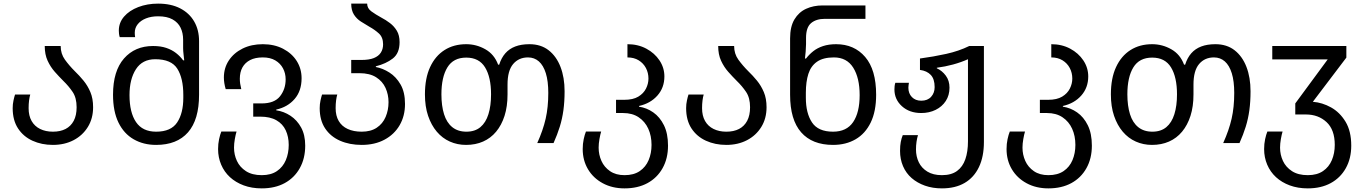

<svg xmlns="http://www.w3.org/2000/svg" viewBox="-20 -790 7530 1060"><path d="M272 10Q210 10 159.5 -13Q109 -36 79.5 -81Q50 -126 50 -193Q50 -215 54.5 -235.5Q59 -256 63 -268H147Q143 -255 140.5 -235.5Q138 -216 138 -193Q138 -151 154.5 -122Q171 -93 201.5 -78Q232 -63 272 -63Q313 -63 342 -78Q371 -93 387 -123Q403 -153 403 -198Q403 -250 381 -282.5Q359 -315 330 -343Q306 -367 282.5 -393.5Q259 -420 243 -454.5Q227 -489 227 -536H315Q315 -493 338.5 -460.5Q362 -428 393 -397Q418 -373 441 -345Q464 -317 479 -281.5Q494 -246 494 -198Q494 -136 465 -89Q436 -42 386 -16Q336 10 272 10Z M842 10Q772 10 718 -21Q664 -52 634 -113.5Q604 -175 604 -267Q604 -398 664.5 -467Q725 -536 825 -536Q867 -536 898 -525.5Q929 -515 952 -497Q975 -479 991 -457H997Q996 -468 993.5 -488.5Q991 -509 991 -525V-571Q991 -608 977 -637Q963 -666 932.5 -683Q902 -700 853 -700Q815 -700 786 -688.5Q757 -677 740.5 -656.5Q724 -636 724 -609Q724 -603 724.5 -597Q725 -591 726 -585H641Q638 -595 637 -604Q636 -613 636 -621Q636 -665 665 -698.5Q694 -732 743.5 -751Q793 -770 853 -770Q924 -770 974.5 -744Q1025 -718 1052 -671.5Q1079 -625 1079 -563V-267Q1079 -129 1018 -59.5Q957 10 842 10ZM842 -63Q924 -63 958 -114Q992 -165 992 -250V-266Q992 -358 959 -410.5Q926 -463 837 -463Q766 -463 730.5 -408Q695 -353 695 -265Q695 -169 731 -116Q767 -63 842 -63Z M1425 250Q1370 250 1325.5 233.5Q1281 217 1249.5 188Q1218 159 1201 119Q1184 79 1184 33Q1184 4 1189.5 -21.5Q1195 -47 1202 -64H1286Q1281 -48 1276.5 -22.5Q1272 3 1272 25Q1272 64 1288 98.5Q1304 133 1338 155Q1372 177 1425 177Q1476 177 1509 154.5Q1542 132 1558 94Q1574 56 1574 10Q1574 -35 1557.5 -70.5Q1541 -106 1506 -126Q1471 -146 1417 -146H1378V-219H1424Q1495 -219 1526 -258.5Q1557 -298 1557 -352Q1557 -385 1542.5 -412.5Q1528 -440 1500 -456.5Q1472 -473 1431 -473Q1389 -473 1361 -458.5Q1333 -444 1318.5 -418Q1304 -392 1304 -355Q1304 -342 1306 -328Q1308 -314 1312 -298H1226Q1221 -315 1218.5 -331Q1216 -347 1216 -362Q1216 -415 1243.5 -456.5Q1271 -498 1319.5 -522Q1368 -546 1431 -546Q1494 -546 1542.5 -521Q1591 -496 1618 -453.5Q1645 -411 1645 -358Q1645 -288 1606.5 -243.5Q1568 -199 1505 -185V-181Q1547 -175 1583.5 -151Q1620 -127 1642.5 -86Q1665 -45 1665 14Q1665 85 1635 138.5Q1605 192 1551.5 221Q1498 250 1425 250Z M1977 10Q1910 10 1857.5 -13Q1805 -36 1775 -81Q1745 -126 1745 -193Q1745 -215 1749.5 -235.5Q1754 -256 1758 -268H1842Q1838 -255 1835.5 -235.5Q1833 -216 1833 -193Q1833 -151 1850 -122Q1867 -93 1899.5 -78Q1932 -63 1977 -63Q2027 -63 2060 -85Q2093 -107 2109 -144.5Q2125 -182 2125 -226Q2125 -268 2108.5 -304.5Q2092 -341 2056.5 -363.5Q2021 -386 1964 -386H1919V-459H1975Q2018 -459 2044 -469.5Q2070 -480 2082.5 -499.5Q2095 -519 2095 -545Q2095 -584 2072 -605Q2049 -626 2020 -642Q1996 -656 1972.5 -671Q1949 -686 1934 -709.5Q1919 -733 1919 -770H2007Q2007 -744 2030.5 -727Q2054 -710 2085 -693Q2110 -680 2133 -662.5Q2156 -645 2171 -620Q2186 -595 2186 -557Q2186 -496 2148.5 -467Q2111 -438 2055 -424V-420Q2093 -413 2130 -389.5Q2167 -366 2191.5 -323.5Q2216 -281 2216 -216Q2216 -150 2186.5 -99Q2157 -48 2103 -19Q2049 10 1977 10Z M2553 10Q2505 10 2463.5 -8.5Q2422 -27 2391.5 -63Q2361 -99 2343.5 -150.5Q2326 -202 2326 -269Q2326 -358 2354.5 -419.5Q2383 -481 2434 -513.5Q2485 -546 2554 -546Q2610 -546 2659.5 -518Q2709 -490 2730 -433H2736Q2748 -471 2770 -496Q2792 -521 2825 -533.5Q2858 -546 2903 -546Q2966 -546 3009 -512.5Q3052 -479 3074.5 -420.5Q3097 -362 3097 -286Q3097 -229 3090.5 -181.5Q3084 -134 3070.5 -90.5Q3057 -47 3036 0H2946Q2978 -71 2992.5 -134.5Q3007 -198 3007 -277Q3007 -342 2993.5 -385.5Q2980 -429 2955 -451Q2930 -473 2895 -473Q2844 -473 2813 -436.5Q2782 -400 2782 -323V-269Q2782 -202 2765.5 -150.5Q2749 -99 2719 -63Q2689 -27 2647 -8.5Q2605 10 2553 10ZM2555 -63Q2602 -63 2632 -88Q2662 -113 2676.5 -159.5Q2691 -206 2691 -269Q2691 -364 2658 -418Q2625 -472 2554 -472Q2483 -472 2450 -418Q2417 -364 2417 -269Q2417 -206 2431.5 -159.5Q2446 -113 2477 -88Q2508 -63 2555 -63Z M3428 250Q3360 250 3307.5 221.5Q3255 193 3226 144Q3197 95 3197 33Q3197 4 3202.5 -21.5Q3208 -47 3215 -64H3299Q3294 -48 3289.5 -22.5Q3285 3 3285 25Q3285 64 3300.5 98.5Q3316 133 3348 155Q3380 177 3428 177Q3479 177 3512 154.5Q3545 132 3561 94Q3577 56 3577 10Q3577 -40 3559 -79.5Q3541 -119 3506 -142.5Q3471 -166 3420 -166H3381V-239H3427Q3475 -239 3504 -256.5Q3533 -274 3546.5 -301Q3560 -328 3560 -356Q3560 -388 3546 -414.5Q3532 -441 3506 -457Q3480 -473 3444 -473V-546Q3502 -546 3548 -521.5Q3594 -497 3621 -456.5Q3648 -416 3648 -368Q3648 -306 3609.5 -262.5Q3571 -219 3508 -205V-201Q3550 -195 3586.5 -169.5Q3623 -144 3645.5 -98.5Q3668 -53 3668 14Q3668 85 3638 138.5Q3608 192 3554.5 221Q3501 250 3428 250Z M3990 10Q3928 10 3877.5 -13Q3827 -36 3797.5 -81Q3768 -126 3768 -193Q3768 -215 3772.5 -235.5Q3777 -256 3781 -268H3865Q3861 -255 3858.5 -235.5Q3856 -216 3856 -193Q3856 -151 3872.5 -122Q3889 -93 3919.5 -78Q3950 -63 3990 -63Q4031 -63 4060 -78Q4089 -93 4105 -123Q4121 -153 4121 -198Q4121 -250 4099 -282.5Q4077 -315 4048 -343Q4024 -367 4000.5 -393.5Q3977 -420 3961 -454.5Q3945 -489 3945 -536H4033Q4033 -493 4056.5 -460.5Q4080 -428 4111 -397Q4136 -373 4159 -345Q4182 -317 4197 -281.5Q4212 -246 4212 -198Q4212 -136 4183 -89Q4154 -42 4104 -16Q4054 10 3990 10Z M4579 10Q4464 10 4403 -59.5Q4342 -129 4342 -267V-578Q4342 -643 4366 -683Q4390 -723 4430.5 -741.5Q4471 -760 4522 -760H4758V-686H4534Q4486 -686 4458 -662.5Q4430 -639 4430 -581V-546Q4430 -531 4428 -505.5Q4426 -480 4424 -467H4430Q4447 -489 4469.5 -507Q4492 -525 4523.5 -535.5Q4555 -546 4596 -546Q4696 -546 4756.5 -475.5Q4817 -405 4817 -267Q4817 -175 4787 -113.5Q4757 -52 4703.5 -21Q4650 10 4579 10ZM4579 -63Q4654 -63 4690 -116Q4726 -169 4726 -265Q4726 -360 4690.5 -416.5Q4655 -473 4584 -473Q4525 -473 4491 -449.5Q4457 -426 4443 -382.5Q4429 -339 4429 -278V-250Q4429 -165 4463 -114Q4497 -63 4579 -63Z M5180 250Q5129 250 5086.5 235Q5044 220 5013 193Q4982 166 4965.5 127.5Q4949 89 4949 43Q4949 14 4953 -6.5Q4957 -27 4964 -44H5048Q5043 -28 5040 -7.5Q5037 13 5037 35Q5037 74 5052.5 106Q5068 138 5100 157.5Q5132 177 5180 177Q5232 177 5263.5 154Q5295 131 5309.5 89Q5324 47 5324 -10V-463Q5286 -446 5242 -434Q5198 -422 5152 -416V-413Q5181 -400 5201.5 -372.5Q5222 -345 5222 -306Q5222 -264 5201.5 -232.5Q5181 -201 5145.5 -183.5Q5110 -166 5066 -166Q5001 -166 4959.5 -203.5Q4918 -241 4918 -296Q4918 -305 4919 -314.5Q4920 -324 4923 -333H4998Q4997 -326 4996 -319Q4995 -312 4995 -306Q4995 -274 5014.5 -254Q5034 -234 5066 -234Q5101 -234 5120.5 -255.5Q5140 -277 5140 -309Q5140 -354 5118.5 -376.5Q5097 -399 5059 -404V-467Q5134 -477 5204 -492.5Q5274 -508 5331 -536H5412V-6Q5412 75 5384.5 132.5Q5357 190 5305.5 220Q5254 250 5180 250Z M5768 250Q5700 250 5647.5 221.5Q5595 193 5566 144Q5537 95 5537 33Q5537 4 5542.5 -21.5Q5548 -47 5555 -64H5639Q5634 -48 5629.5 -22.5Q5625 3 5625 25Q5625 64 5640.5 98.5Q5656 133 5688 155Q5720 177 5768 177Q5819 177 5852 154.5Q5885 132 5901 94Q5917 56 5917 10Q5917 -40 5899 -79.5Q5881 -119 5846 -142.5Q5811 -166 5760 -166H5721V-239H5767Q5815 -239 5844 -256.5Q5873 -274 5886.5 -301Q5900 -328 5900 -356Q5900 -388 5886 -414.5Q5872 -441 5846 -457Q5820 -473 5784 -473V-546Q5842 -546 5888 -521.5Q5934 -497 5961 -456.5Q5988 -416 5988 -368Q5988 -306 5949.5 -262.5Q5911 -219 5848 -205V-201Q5890 -195 5926.5 -169.5Q5963 -144 5985.5 -98.5Q6008 -53 6008 14Q6008 85 5978 138.5Q5948 192 5894.5 221Q5841 250 5768 250Z M6340 10Q6292 10 6250.5 -8.5Q6209 -27 6178.5 -63Q6148 -99 6130.5 -150.5Q6113 -202 6113 -269Q6113 -358 6141.5 -419.5Q6170 -481 6221 -513.5Q6272 -546 6341 -546Q6397 -546 6446.5 -518Q6496 -490 6517 -433H6523Q6535 -471 6557 -496Q6579 -521 6612 -533.5Q6645 -546 6690 -546Q6753 -546 6796 -512.5Q6839 -479 6861.5 -420.5Q6884 -362 6884 -286Q6884 -229 6877.5 -181.5Q6871 -134 6857.5 -90.5Q6844 -47 6823 0H6733Q6765 -71 6779.5 -134.5Q6794 -198 6794 -277Q6794 -342 6780.5 -385.5Q6767 -429 6742 -451Q6717 -473 6682 -473Q6631 -473 6600 -436.5Q6569 -400 6569 -323V-269Q6569 -202 6552.5 -150.5Q6536 -99 6506 -63Q6476 -27 6434 -8.5Q6392 10 6340 10ZM6342 -63Q6389 -63 6419 -88Q6449 -113 6463.5 -159.5Q6478 -206 6478 -269Q6478 -364 6445 -418Q6412 -472 6341 -472Q6270 -472 6237 -418Q6204 -364 6204 -269Q6204 -206 6218.5 -159.5Q6233 -113 6264 -88Q6295 -63 6342 -63Z M7200 250Q7145 250 7100.5 233.5Q7056 217 7024.5 188Q6993 159 6976 119Q6959 79 6959 33Q6959 4 6964.5 -21.5Q6970 -47 6977 -64H7061Q7056 -48 7051.5 -22.5Q7047 3 7047 25Q7047 64 7063 98.5Q7079 133 7113 155Q7147 177 7200 177Q7251 177 7284 154.5Q7317 132 7333 94Q7349 56 7349 10Q7349 -74 7303.5 -116Q7258 -158 7190 -158H7131V-219L7310 -462H7004V-536H7413V-472L7228 -228Q7280 -224 7328.5 -197Q7377 -170 7408.5 -118Q7440 -66 7440 14Q7440 85 7410 138.5Q7380 192 7326.5 221Q7273 250 7200 250Z"/></svg>

Font: Noto Sans Georgian
Style: Regular
Weight: 400
Designer: Monotype Design Team, Akaki Razmadze
Foundry: Google LLC
Version: Version 2.002